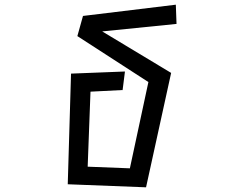

<svg xmlns="http://www.w3.org/2000/svg" viewBox="-20 -784 1040 819"><path d="M283 -470 513 -479 503 -400 366 -393 354 -73 534 -66 613 -434 310 -630 334 -716 730 -764 733 -682 416 -650 710 -473 603 15 269 2Z"/></svg>

Font: Moralerspace Krypton JPDOC
Style: Regular
Weight: 400
Version: v0.0.6; ttfautohint (v1.8.4.7-5d5b-dirty) -l 6 -r 45 -G 200 